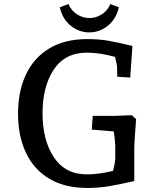

<svg xmlns="http://www.w3.org/2000/svg" viewBox="-20 -913 773 948"><path d="M69 -352Q69 -462 108 -545Q147 -628 223.5 -674Q300 -720 411 -720Q468 -720 514 -712Q560 -704 634 -686L623 -530L559 -534L558 -584Q558 -590 548 -632Q473 -653 409 -653Q301 -653 245.5 -569.5Q190 -486 190 -353Q190 -221 246 -136.5Q302 -52 409 -52Q465 -52 538 -69Q549 -113 549 -128V-196Q549 -210 542 -264L433 -273L438 -341H549L599 -343L631 -344L652 -325Q643 -213 643 -174V-19Q573 -3 521 6Q469 15 411 15Q300 15 223.5 -30.5Q147 -76 108 -159Q69 -242 69 -352ZM421 -824Q454 -824 482.5 -842Q511 -860 525 -893L567 -877Q553 -818 512 -785.5Q471 -753 421 -753Q371 -753 330 -785.5Q289 -818 275 -877L318 -893Q332 -860 360.5 -842Q389 -824 421 -824Z"/></svg>

Font: Andada Pro SemiBold
Style: Regular
Weight: 600
Designer: Carolina Giovagnoli
Foundry: Huerta Tipografica
Version: Version 3.005